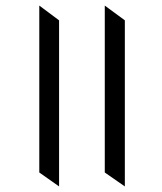

<svg xmlns="http://www.w3.org/2000/svg" viewBox="-20 -675 582 689"><path d="M192 -602V-6L121 -56V-655ZM428 -602V-6L356 -56V-655Z"/></svg>

Font: Halant
Style: Regular
Weight: 400
Designer: Hitesh Malaviya (Devanagari), Satya Rajpurohit (Latin)
Foundry: Indian Type Foundry
Version: Version 1.101;PS 1.0;hotconv 1.0.78;makeotf.lib2.5.61930; tt